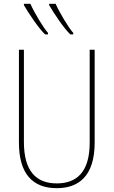

<svg xmlns="http://www.w3.org/2000/svg" viewBox="-20 -974 594 1004"><path d="M271 -954H237V-947C262 -904 316 -823 348 -794H363V-802C340 -827 291 -908 271 -954ZM139 -954H105V-947C130 -904 184 -823 216 -794H231V-802C208 -827 159 -908 139 -954ZM475 -228V-714H449V-228C449 -72 379 -15 277 -15C169 -15 105 -79 105 -232V-714H79V-228C79 -66 150 10 277 10C390 10 475 -52 475 -228Z"/></svg>

Font: Noto Sans Condensed Thin
Style: Regular
Weight: 100
Width: 3
Designer: Monotype Design Team
Foundry: Monotype Imaging Inc.
Version: Version 2.013